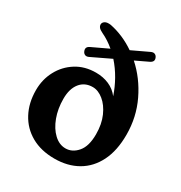

<svg xmlns="http://www.w3.org/2000/svg" viewBox="-176 -869 949 1007"><g transform="rotate(30 298.0 -365.0)"><path d="M153.5 -551Q142.5 -575 166.5 -586.5L265 -633Q228.5 -664 188 -683Q170 -691.5 163 -700.2Q156 -709 156.5 -719.5Q157.5 -730.5 169 -737.8Q180.5 -745 204 -742Q284.5 -725.5 356 -676.5L455.5 -723.5Q469 -730 478.5 -726.2Q488 -722.5 492.5 -712.5Q504 -689 477.5 -676.5L402 -640.5Q474.5 -576 519 -483.2Q563.5 -390.5 563.5 -283.5Q563.5 -188 530.5 -121.8Q497.5 -55.5 437.8 -21Q378 13.5 298 13.5Q216.5 13.5 157.5 -20Q98.5 -53.5 66.8 -113Q35 -172.5 35 -250Q35 -314.5 63.8 -368.2Q92.5 -422 143.8 -454.2Q195 -486.5 263 -486.5Q306.5 -486.5 342.2 -471Q378 -455.5 402 -424Q386.5 -470.5 361.8 -514.2Q337 -558 304.5 -594.5L188.5 -539Q176.5 -533.5 167.2 -537.2Q158 -541 153.5 -551ZM182.5 -283Q182.5 -222 201.2 -171.8Q220 -121.5 251.8 -91.8Q283.5 -62 321.5 -62Q362.5 -62 393.2 -97.8Q424 -133.5 424 -206Q424 -267.5 403.5 -314Q383 -360.5 351 -386.5Q319 -412.5 286 -412.5Q238 -412.5 210.2 -377.8Q182.5 -343 182.5 -283Z"/></g></svg>

Font: Fraunces 9pt SuperSoft SemiBold
Style: Regular
Weight: 600
Version: Version 1.000;[0bf87f6ff]